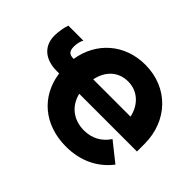

<svg xmlns="http://www.w3.org/2000/svg" viewBox="-150 -961 1223 1223"><g transform="rotate(45 461.5 -349.5)"><path d="M896 -284V-352C896 -560 750 -713 543 -713C358 -713 221 -591 194 -416H193C153 -416 139 -432 139 -474C139 -499 145 -524 155 -542H20C10 -516 2 -468 2 -435C2 -341 66 -285 173 -285H194C219 -104 357 14 554 14C681 14 786 -35 858 -128L730 -230C691 -171 633 -140 562 -140C466 -140 397 -196 376 -284ZM374 -412C392 -501 452 -560 541 -560C627 -560 691 -501 710 -412Z"/></g></svg>

Font: Fixel Display ExtraBold
Style: Regular
Weight: 800
Designer: AlfaBravo + MacPaw
Foundry: Kyrylo Tkachov, Marchela Mozhyna, Serhii Makarenko, Maria Weinstein, Zakhar Kryvoshyya
Version: Version 1.211